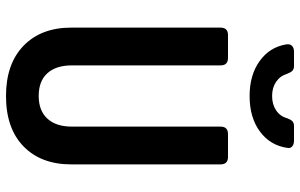

<svg xmlns="http://www.w3.org/2000/svg" viewBox="-200 -790 1000 640"><g transform="rotate(90 300.0 -470.0)"><path d="M300 10Q193 10 132.5 -48.5Q72 -107 72 -208V-705Q72 -730 97 -730H173Q198 -730 198 -705V-209Q198 -157 224 -128Q250 -99 300 -99Q349 -99 375.5 -128Q402 -157 402 -209V-705Q402 -730 427 -730H503Q528 -730 528 -705V-208Q528 -107 468 -48.5Q408 10 300 10ZM300 -802Q230 -802 183.5 -835.5Q137 -869 128 -924Q126 -937 133 -943.5Q140 -950 152 -950H200Q211 -950 216.5 -944Q222 -938 226 -927Q233 -904 252.5 -890.5Q272 -877 300 -877Q328 -877 348 -890.5Q368 -904 374 -927Q378 -938 383.5 -944Q389 -950 400 -950H449Q461 -950 468 -944Q475 -938 473 -928Q465 -871 418.5 -836.5Q372 -802 300 -802Z"/></g></svg>

Font: Pitagon Sans Mono
Style: Bold
Weight: 700
Monospace: yes
Designer: Travis Tran
Foundry: Pitagon
Version: Version 1.001; ttfautohint (v1.8.4.7-5d5b);gftools[0.9.26]